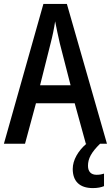

<svg xmlns="http://www.w3.org/2000/svg" viewBox="-20 -735 567 982"><path d="M419 0H422C379 37 352 84 352 129C352 191 386 227 455 227C479 227 498 223 512 217V153C503 156 491 159 474 159C446 159 430 143 430 113C430 76 447 44 492 0H527L322 -715H202L0 0H108L164 -207H362ZM286 -513 341 -299H185L239 -514C248 -548 257 -591 262 -626C268 -594 278 -548 286 -513Z"/></svg>

Font: Noto Sans Arabic Cond Med
Style: Regular
Weight: 500
Width: 3
Designer: Monotype Design Team, Nadine Chahine, Nizar Qandah and Khaled Hosny
Foundry: Monotype Imaging Inc.
Version: Version 2.012